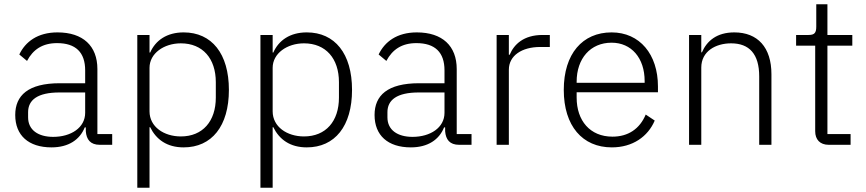

<svg xmlns="http://www.w3.org/2000/svg" viewBox="-20 -675 4037 895"><path d="M503 0V-50H434V-353C434 -461 367 -524 248 -524C155 -524 98 -480 70 -421L106 -391C134 -444 178 -474 246 -474C333 -474 377 -431 377 -347V-287H259C111 -287 51 -230 51 -139C51 -44 113 12 220 12C300 12 352 -24 375 -81H380V-63C383 -25 401 0 445 0ZM228 -37C158 -37 111 -69 111 -128V-152C111 -209 155 -244 257 -244H377V-149C377 -80 311 -37 228 -37Z M620 200H677V-82H680C708 -25 758 12 836 12C967 12 1047 -87 1047 -256C1047 -425 967 -524 836 -524C758 -524 705 -487 680 -430H677V-512H620ZM823 -39C744 -39 677 -84 677 -156V-359C677 -426 744 -473 823 -473C925 -473 986 -402 986 -292V-220C986 -110 925 -39 823 -39Z M1194 200H1251V-82H1254C1282 -25 1332 12 1410 12C1541 12 1621 -87 1621 -256C1621 -425 1541 -524 1410 -524C1332 -524 1279 -487 1254 -430H1251V-512H1194ZM1397 -39C1318 -39 1251 -84 1251 -156V-359C1251 -426 1318 -473 1397 -473C1499 -473 1560 -402 1560 -292V-220C1560 -110 1499 -39 1397 -39Z M2178 0V-50H2109V-353C2109 -461 2042 -524 1923 -524C1830 -524 1773 -480 1745 -421L1781 -391C1809 -444 1853 -474 1921 -474C2008 -474 2052 -431 2052 -347V-287H1934C1786 -287 1726 -230 1726 -139C1726 -44 1788 12 1895 12C1975 12 2027 -24 2050 -81H2055V-63C2058 -25 2076 0 2120 0ZM1903 -37C1833 -37 1786 -69 1786 -128V-152C1786 -209 1830 -244 1932 -244H2052V-149C2052 -80 1986 -37 1903 -37Z M2352 0V-350C2352 -416 2413 -456 2498 -456H2543V-512H2509C2421 -512 2376 -468 2356 -420H2352V-512H2295V0Z M2832 12C2929 12 3000 -38 3032 -113L2990 -141C2962 -74 2908 -38 2835 -38C2730 -38 2668 -113 2668 -220V-245H3047V-272C3047 -422 2962 -524 2831 -524C2695 -524 2608 -424 2608 -256C2608 -88 2695 12 2832 12ZM2831 -476C2923 -476 2985 -405 2985 -297V-289H2668V-294C2668 -402 2732 -476 2831 -476Z M3249 0V-360C3249 -436 3316 -473 3388 -473C3473 -473 3519 -423 3519 -319V0H3576V-329C3576 -454 3512 -524 3403 -524C3321 -524 3275 -484 3252 -431H3249V-512H3192V0Z M3945 0V-50H3837V-462H3953V-512H3837V-655H3785V-551C3785 -522 3777 -512 3749 -512H3691V-462H3780V-63C3780 -25 3802 0 3843 0Z"/></svg>

Font: IBM Plex Arabic Light
Style: Regular
Weight: 300
Designer: Mike Abbink, Paul van der Laan, Pieter van Rosmalen, Wael Morcos, Khajak Apelian
Foundry: Bold Monday
Version: Version 1.0